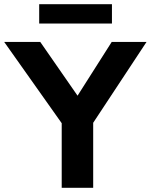

<svg xmlns="http://www.w3.org/2000/svg" viewBox="-23 -901 723 921"><path d="M273 0V-310L-3 -700H170L349 -442L513 -700H680L424 -312V0ZM165 -788V-881H514V-788Z"/></svg>

Font: Our Lexend SemiBold
Style: Regular
Weight: 600
Designer: Bonnie Shaver-Troup, Thomas Jockin
Foundry: Lexend
Version: Version 1.007